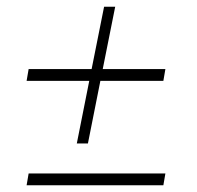

<svg xmlns="http://www.w3.org/2000/svg" viewBox="-20 -597 586 570"><path d="M241 -171H208L245 -357H59L65 -392H252L289 -577H322L285 -392H471L465 -357H278ZM465 -47H59L65 -82H471Z"/></svg>

Font: Argentum Sans ExtraLight
Style: Italic
Weight: 200
Italic angle: -11°
Designer: Julieta Ulanovsky (font), Cristiano Sobral (main changes and remaster)
Foundry: Julieta Ulanovsky (font), Cristiano Sobral (main changes and remaster)
Version: Version 2.007;June 15, 2022;FontCreator 14.0.0.2814 64-bit; 